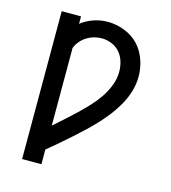

<svg xmlns="http://www.w3.org/2000/svg" viewBox="-110 -832 821 922"><g transform="rotate(15 300.0 -371.5)"><path d="M85 0V-735H181V-698Q209 -720 243 -731.5Q277 -743 313 -743Q341 -743 368.5 -736Q396 -729 421 -715.5Q446 -702 465.5 -681.5Q485 -661 497.5 -636Q510 -611 516.5 -583Q523 -555 523 -527Q523 -490 512.5 -454.5Q502 -419 484.5 -387Q467 -355 445 -326Q423 -297 398 -270Q373 -243 346.5 -218Q320 -193 292.5 -168.5Q265 -144 237.5 -120.5Q210 -97 181 -73V0ZM181 -192Q208 -216 234.5 -239.5Q261 -263 286.5 -287.5Q312 -312 336.5 -338Q361 -364 381 -393.5Q401 -423 414 -456.5Q427 -490 427 -525Q427 -551 419.5 -576Q412 -601 395.5 -620Q379 -639 355 -649Q331 -659 305 -659Q285 -659 266 -653.5Q247 -648 230.5 -637.5Q214 -627 201 -611.5Q188 -596 181 -578Z"/></g></svg>

Font: Zed Mono Medium Extended
Style: Regular
Weight: 500
Width: 7
Monospace: yes
Designer: Belleve Invis
Foundry: Belleve Invis
Version: Version 1.0.0; ttfautohint (v1.8.4)